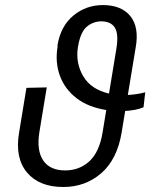

<svg xmlns="http://www.w3.org/2000/svg" viewBox="-20 -742 658 772"><path d="M563.9 -371.1 557.2 -310.7Q540.1 -303.6 521.1 -300.2Q502.1 -296.9 483.3 -295.8L469.1 -209.2Q451 -100.9 387.1 -45.5Q323.2 9.9 234.4 9.9Q137.4 9.9 88.4 -48.7Q39.4 -107.2 56.8 -209.2L86.3 -388.8L168 -390.6L138.1 -209.2Q126.8 -136.4 153.9 -96.6Q181.1 -56.8 241.8 -56.8Q299.7 -56.8 339.7 -93.9Q379.6 -131 392.4 -209.2L407.3 -299.7Q335.6 -310.7 288.2 -346.9Q240.8 -383.2 220.9 -437.1Q201 -491.1 211.6 -555.4L211.3 -561.1Q224.4 -637.8 275.4 -679.7Q326.3 -721.6 393.8 -721.6Q468 -721.6 504.1 -677.2Q540.1 -632.8 525.6 -551.1L494 -360.1Q533 -362.2 563.9 -371.1ZM418.3 -365.8 447.8 -545.5Q457.7 -604.8 442.1 -630.3Q426.5 -655.9 387.4 -656.2Q354.4 -655.9 329.2 -634.8Q304 -613.6 294.4 -558.2L293 -551.1Q283.7 -487.6 315 -435Q346.2 -382.5 418.3 -365.8Z"/></svg>

Font: Inter Light  BETA
Style: Italic
Weight: 300
Italic angle: 9.39999°
Designer: Rasmus Andersson
Foundry: rsms
Version: Version 3.011;git-f93a4a705